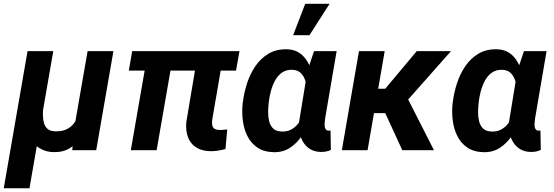

<svg xmlns="http://www.w3.org/2000/svg" viewBox="-40 -801 2952 1024"><path d="M427.2 -528.3H564.9L473.1 0H345.2L357.9 -129.9ZM392.6 -246.1 444.3 -248Q439.9 -204.6 428 -158.9Q416 -113.3 393.3 -74.2Q370.6 -35.2 334 -11.7Q297.4 11.7 244.6 10.3Q212.9 9.8 184.3 -3.7Q155.8 -17.1 135.7 -41.3Q115.7 -65.4 111.3 -98.6L119.1 -225.1H190.4Q188.5 -204.1 189 -182.6Q189.5 -161.1 195.1 -142.8Q200.7 -124.5 214.8 -112.8Q229 -101.1 255.4 -100.6Q289.6 -99.6 313.7 -110.8Q337.9 -122.1 353.8 -142.6Q369.6 -163.1 379.2 -189.9Q388.7 -216.8 392.6 -246.1ZM106.9 -528.3H244.1L117.2 203.1H-20Z M1237.3 -528.3 1218.8 -424.3H647L665 -528.3ZM887.2 -528.3 795.4 0H657.7L749.5 -528.3ZM1017.1 -528.3H1154.8L1091.8 -162.1Q1089.8 -145 1092 -133.3Q1094.2 -121.6 1103 -115Q1111.8 -108.4 1129.9 -107.9Q1140.6 -107.4 1150.9 -108.6Q1161.1 -109.9 1171.9 -110.8L1162.6 -6.3Q1143.1 -0.5 1123 2.4Q1103 5.4 1083 5.4Q1035.6 4.4 1005.6 -15.1Q975.6 -34.7 962.6 -69.3Q949.7 -104 953.6 -149.4Z M1253.9 -246.6 1255.4 -257.3Q1261.2 -305.7 1277.3 -356Q1293.5 -406.2 1322 -448.2Q1350.6 -490.2 1392.8 -515.1Q1435.1 -540 1492.7 -538.1Q1531.2 -536.6 1557.6 -518.3Q1584 -500 1600.6 -470.7Q1617.2 -441.4 1625.5 -406.2Q1633.8 -371.1 1636.2 -335.4Q1638.7 -299.8 1637.2 -269.5L1635.3 -247.6Q1627.9 -207 1611.8 -161.4Q1595.7 -115.7 1569.6 -76.2Q1543.5 -36.6 1506.1 -12.5Q1468.8 11.7 1419.4 10.7Q1366.7 9.3 1332.5 -14.2Q1298.3 -37.6 1279.5 -75.2Q1260.7 -112.8 1255.1 -157.7Q1249.5 -202.6 1253.9 -246.6ZM1393.6 -257.3 1392.6 -247.1Q1390.1 -225.1 1390.1 -200.2Q1390.1 -175.3 1396 -152.6Q1401.9 -129.9 1417.2 -115.2Q1432.6 -100.6 1461.9 -99.6Q1490.7 -98.1 1512.9 -110.1Q1535.2 -122.1 1551 -142.8Q1566.9 -163.6 1576.9 -188.7Q1586.9 -213.9 1591.8 -238.8L1596.7 -275.4Q1598.1 -296.4 1596.7 -322.5Q1595.2 -348.6 1587.6 -372.3Q1580.1 -396 1563.7 -411.9Q1547.4 -427.7 1519 -428.7Q1485.8 -429.7 1463.1 -413.3Q1440.4 -397 1426.3 -370.1Q1412.1 -343.3 1404.3 -313.2Q1396.5 -283.2 1393.6 -257.3ZM1634.8 -528.3H1755.4L1693.8 -168Q1693.4 -160.6 1692.1 -150.4Q1690.9 -140.1 1691.4 -129.9Q1691.9 -119.6 1696.5 -112.3Q1701.2 -105 1712.4 -104Q1714.8 -103.5 1717.5 -104.2Q1720.2 -105 1722.7 -105.5L1724.6 -1.5Q1711.4 4.9 1697.8 7.3Q1684.1 9.8 1668.9 9.3Q1639.2 8.3 1616.9 -4.2Q1594.7 -16.6 1580.6 -37.6Q1566.4 -58.6 1559.6 -84.7Q1552.7 -110.8 1553.2 -138.7L1599.6 -422.9ZM1523.4 -613.3 1587.9 -780.8H1717.8L1610.4 -613.3Z M2011.7 -528.3 1920.4 0H1783.2L1874.5 -528.3ZM2365.2 -528.3 2072.8 -197.8H1930.7L1936.5 -327.6H2014.6L2182.6 -528.3ZM2105.5 0 2001 -227.5 2126 -292 2274.4 0Z M2373.5 -246.6 2375 -257.3Q2380.9 -305.7 2397 -356Q2413.1 -406.2 2441.7 -448.2Q2470.2 -490.2 2512.5 -515.1Q2554.7 -540 2612.3 -538.1Q2650.9 -536.6 2677.2 -518.3Q2703.6 -500 2720.2 -470.7Q2736.8 -441.4 2745.1 -406.2Q2753.4 -371.1 2755.9 -335.4Q2758.3 -299.8 2756.8 -269.5L2754.9 -247.6Q2747.6 -207 2731.4 -161.4Q2715.3 -115.7 2689.2 -76.2Q2663.1 -36.6 2625.7 -12.5Q2588.4 11.7 2539.1 10.7Q2486.3 9.3 2452.1 -14.2Q2418 -37.6 2399.2 -75.2Q2380.4 -112.8 2374.8 -157.7Q2369.1 -202.6 2373.5 -246.6ZM2513.2 -257.3 2512.2 -247.1Q2509.8 -225.1 2509.8 -200.2Q2509.8 -175.3 2515.6 -152.6Q2521.5 -129.9 2536.9 -115.2Q2552.2 -100.6 2581.5 -99.6Q2610.4 -98.1 2632.6 -110.1Q2654.8 -122.1 2670.7 -142.8Q2686.5 -163.6 2696.5 -188.7Q2706.5 -213.9 2711.4 -238.8L2716.3 -275.4Q2717.8 -296.4 2716.3 -322.5Q2714.8 -348.6 2707.3 -372.3Q2699.7 -396 2683.3 -411.9Q2667 -427.7 2638.7 -428.7Q2605.5 -429.7 2582.8 -413.3Q2560.1 -397 2545.9 -370.1Q2531.7 -343.3 2523.9 -313.2Q2516.1 -283.2 2513.2 -257.3ZM2754.4 -528.3H2875L2813.5 -168Q2813 -160.6 2811.8 -150.4Q2810.5 -140.1 2811 -129.9Q2811.5 -119.6 2816.2 -112.3Q2820.8 -105 2832 -104Q2834.5 -103.5 2837.2 -104.2Q2839.8 -105 2842.3 -105.5L2844.2 -1.5Q2831.1 4.9 2817.4 7.3Q2803.7 9.8 2788.6 9.3Q2758.8 8.3 2736.6 -4.2Q2714.4 -16.6 2700.2 -37.6Q2686 -58.6 2679.2 -84.7Q2672.4 -110.8 2672.9 -138.7L2719.2 -422.9Z"/></svg>

Font: Roboto
Style: Bold Italic
Weight: 700
Italic angle: -12°
Designer: Christian Robertson
Foundry: Google
Version: Version 3.0